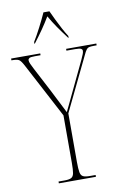

<svg xmlns="http://www.w3.org/2000/svg" viewBox="-109 -988 672 1045"><g transform="rotate(-10 226.5 -465.5)"><path d="M129 0V-10H162Q187 -10 199 -16Q211 -22 214.5 -40.5Q218 -59 218 -98V-360L59 -661Q43 -692 32 -698Q21 -704 -2 -704H-9V-714H152V-704H121Q96 -704 89.5 -699.5Q83 -695 83 -688Q83 -680 88.5 -667.5Q94 -655 104 -636L171 -508Q188 -474 204.5 -442Q221 -410 239 -374Q248 -392 258 -413.5Q268 -435 283 -466L366 -640Q375 -660 379 -670Q383 -680 383 -688Q383 -695 376 -699.5Q369 -704 343 -704H295V-714H462V-704H449Q431 -704 421.5 -702Q412 -700 405 -691Q398 -682 389 -662L246 -366V-98Q246 -59 249.5 -40.5Q253 -22 265 -16Q277 -10 302 -10H334V0ZM130 -781Q148 -810 170.5 -853.5Q193 -897 208 -931H241Q251 -909 264.5 -881Q278 -853 292 -827Q306 -801 319 -781V-771H317Q288 -809 266.5 -840Q245 -871 225 -906Q204 -871 182.5 -840Q161 -809 132 -771H130Z"/></g></svg>

Font: Noto Serif Display Condensed Thin
Style: Regular
Weight: 100
Width: 3
Designer: Monotype Design Team
Foundry: Monotype Imaging Inc.
Version: Version 2.009